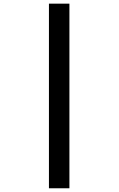

<svg xmlns="http://www.w3.org/2000/svg" viewBox="-20 -784 642 1040"><path d="M245.1 -764.2H356V235.8H245.1Z"/></svg>

Font: Hack
Style: Bold Italic
Weight: 700
Italic angle: -11°
Monospace: yes
Designer: Christopher Simpkins
Foundry: Christopher Simpkins
Version: Version 2.017; ttfautohint (v1.4.1) -l 4 -r 80 -G 350 -x 0 -